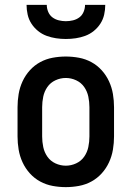

<svg xmlns="http://www.w3.org/2000/svg" viewBox="-20 -760 540 788"><path d="M250 8Q223 8 196 3Q169 -2 145 -15Q121 -28 102.5 -48.5Q84 -69 72.5 -94Q61 -119 56.5 -146Q52 -173 52 -200V-320Q52 -347 56.5 -374Q61 -401 72.5 -426Q84 -451 102.5 -471.5Q121 -492 145 -505Q169 -518 196 -523Q223 -528 250 -528Q277 -528 304 -523Q331 -518 355 -505Q379 -492 397.5 -471.5Q416 -451 427.5 -426Q439 -401 443.5 -374Q448 -347 448 -320V-200Q448 -173 443.5 -146Q439 -119 427.5 -94Q416 -69 397.5 -48.5Q379 -28 355 -15Q331 -2 304 3Q277 8 250 8ZM250 -80Q272 -80 292.5 -89.5Q313 -99 325.5 -117Q338 -135 342.5 -156.5Q347 -178 347 -200V-320Q347 -342 342.5 -363.5Q338 -385 325.5 -403Q313 -421 292.5 -430.5Q272 -440 250 -440Q228 -440 207.5 -430.5Q187 -421 174.5 -403Q162 -385 157.5 -363.5Q153 -342 153 -320V-200Q153 -178 157.5 -156.5Q162 -135 174.5 -117Q187 -99 207.5 -89.5Q228 -80 250 -80ZM250 -600Q230 -600 210 -603Q190 -606 171 -613Q152 -620 136 -633Q120 -646 109 -663Q98 -680 93.5 -700Q89 -720 89 -740H172Q172 -725 178 -711Q184 -697 195.5 -688.5Q207 -680 221.5 -676.5Q236 -673 250 -673Q265 -673 279.5 -676.5Q294 -680 305.5 -688.5Q317 -697 323 -711Q329 -725 329 -740H412Q412 -720 407.5 -700Q403 -680 392 -663Q381 -646 365 -633Q349 -620 330 -613Q311 -606 291 -603Q271 -600 250 -600Z"/></svg>

Font: Iosevka Custom Semibold
Style: Regular
Weight: 600
Designer: Belleve Invis
Foundry: Belleve Invis
Version: Version 27.0.2; ttfautohint (v1.8.4)